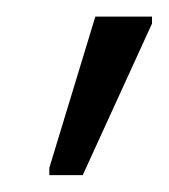

<svg xmlns="http://www.w3.org/2000/svg" viewBox="-20 -786 202 230"><path d="M79.1 -576.2 162.1 -757.8V-766.1H94.2L39.1 -585V-576.2Z"/></svg>

Font: Noto Reveo Sans
Style: Regular
Weight: 300
Designer: Monotype Design Team
Foundry: Monotype Imaging Inc.
Version: Version 2.007